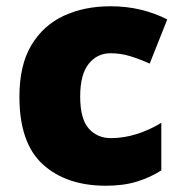

<svg xmlns="http://www.w3.org/2000/svg" viewBox="-20 -583 579 613"><path d="M318 10Q192 10 117 -58Q42 -126 42 -274Q42 -375 80 -438.5Q118 -502 183.5 -532.5Q249 -563 333 -563Q384 -563 429.5 -552Q475 -541 514 -521L458 -380Q424 -395 394.5 -404Q365 -413 333 -413Q290 -413 263 -379Q236 -345 236 -275Q236 -203 263.5 -172.5Q291 -142 334 -142Q375 -142 416.5 -155Q458 -168 495 -191V-39Q461 -17 418 -3.5Q375 10 318 10Z"/></svg>

Font: Noto Sans Lao Black
Style: Regular
Weight: 900
Designer: Monotype Design Team
Foundry: Monotype Imaging Inc.
Version: Version 2.003; ttfautohint (v1.8.4.7-5d5b)